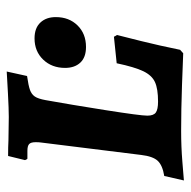

<svg xmlns="http://www.w3.org/2000/svg" viewBox="-18 -528 554 557"><g transform="rotate(-90 258.5 -249.0)"><path d="M14 8 27 -49Q58 -54 71 -68Q84 -82 88 -116L124 -406Q125 -412 125 -422Q125 -436 119.5 -441Q114 -446 100 -446H77Q76 -447 75 -448.5Q74 -450 73 -453L85 -502Q112 -502 130 -501L198 -500Q221 -500 267.5 -502.5Q314 -505 330 -506L317 -447Q289 -443 276.5 -438.5Q264 -434 257.5 -424.5Q251 -415 247 -393Q234 -321 218 -219.5Q202 -118 202 -98Q202 -80 211 -73.5Q220 -67 243 -67Q280 -67 299.5 -76Q319 -85 331 -110Q343 -135 354 -187L431 -195Q432 -192 436 -186Q432 -171 418.5 -116.5Q405 -62 393 -3L383 6Q362 5 291 2.5Q220 0 158 0Q112 0 69 3.5Q26 7 14 8ZM340.5 -336.7Q340.5 -375.2 364.6 -400.3Q388.7 -425.3 426.2 -425.3Q456.1 -425.3 472 -408.4Q487.9 -391.6 487.9 -363.7Q487.9 -325.1 463.8 -300.6Q439.7 -276 401.2 -276Q371.3 -276 355.9 -292.4Q340.5 -308.8 340.5 -336.7Z"/></g></svg>

Font: Alegreya SC
Style: Bold Italic
Weight: 700
Italic angle: -7°
Designer: Juan Pablo del Peral
Foundry: Huerta Tipografica
Version: Version 2.007; ttfautohint (v1.6)